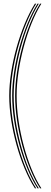

<svg xmlns="http://www.w3.org/2000/svg" viewBox="-20 -820 274 1040"><path d="M169 200Q139.2 154.2 113.9 93.6Q88.5 33 69.6 -34.9Q50.8 -102.8 40.4 -171.1Q30 -239.5 30 -301Q30 -360.2 40.4 -427.4Q50.8 -494.5 69.6 -562Q88.5 -629.5 113.9 -690.9Q139.2 -752.2 169 -800H176Q146.5 -752.8 121.4 -691.5Q96.2 -630.2 77.5 -562.6Q58.8 -495 48.4 -427.8Q38 -360.5 38 -301Q38 -239.2 48.4 -170.6Q58.8 -102 77.5 -34.1Q96.2 33.8 121.4 94.1Q146.5 154.5 176 200ZM183 200Q153.8 154.8 128.8 94.5Q103.8 34.2 85.1 -33.6Q66.5 -101.5 56.2 -170.1Q46 -238.8 46 -301Q46 -361 56.2 -428.4Q66.5 -495.8 85.1 -563.4Q103.8 -631 128.8 -692Q153.8 -753 183 -800H190Q160.8 -753.2 136 -692.5Q111.2 -631.8 92.9 -564.1Q74.5 -496.5 64.2 -428.9Q54 -361.2 54 -301Q54 -238.5 64.2 -169.6Q74.5 -100.8 92.9 -32.9Q111.2 35 136 95.1Q160.8 155.2 190 200ZM197 200Q168 155.5 143.4 95.6Q118.8 35.8 100.5 -32.1Q82.2 -100 72.1 -169.1Q62 -238.2 62 -301Q62 -361.5 72.1 -429.4Q82.2 -497.2 100.5 -564.8Q118.8 -632.2 143.4 -693Q168 -753.8 197 -800H204Q175.2 -754 150.9 -693.5Q126.5 -633 108.4 -565.4Q90.2 -497.8 80.1 -429.9Q70 -362 70 -301Q70 -237.8 80.1 -168.5Q90.2 -99.2 108.4 -31.4Q126.5 36.5 150.9 96.1Q175.2 155.8 204 200Z"/></svg>

Font: Big Shoulders Inline Text SC Thin
Style: Regular
Weight: 100
Designer: Patric King
Foundry: XO Type Co
Version: Version 2.002